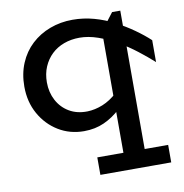

<svg xmlns="http://www.w3.org/2000/svg" viewBox="-79 -561 819 854"><g transform="rotate(-10 330.0 -134.0)"><path d="M269 14Q205 14 153.5 -17.5Q102 -49 71.5 -103.5Q41 -158 41 -227Q41 -285 61 -332.5Q81 -380 117 -413.5Q153 -447 201 -465Q249 -483 303 -483Q353 -483 400 -470Q447 -457 490 -434.5Q533 -412 570.5 -385.5Q608 -359 637 -332V-233Q606 -261 568 -290.5Q530 -320 488 -344.5Q446 -369 403 -384Q360 -399 320 -399Q282 -399 249.5 -387Q217 -375 193.5 -352.5Q170 -330 156.5 -298.5Q143 -267 143 -228Q143 -183 162.5 -146.5Q182 -110 217 -89.5Q252 -69 299 -70Q333 -71 368 -85Q403 -99 435.5 -129Q468 -159 494 -205V-129Q469 -87 435 -55Q401 -23 360 -4.5Q319 14 269 14ZM306 218V139H626V218ZM424 212V-409L483 -486H520V212Z"/></g></svg>

Font: BioRhyme
Style: Regular
Weight: 400
Designer: Aoife Mooney
Foundry: Aoife Mooney Type
Version: Version 1.600;gftools[0.9.33]